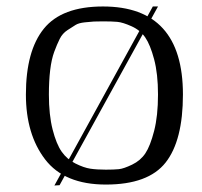

<svg xmlns="http://www.w3.org/2000/svg" viewBox="-20 -553 625 593"><path d="M148 20 452 -533H468L164 19Q156 19 154.5 19.5Q153 20 148 20ZM131 -261Q131 -198 142.5 -153Q154 -108 170.5 -84.5Q187 -61 213 -48Q239 -35 259 -32Q279 -29 307 -29Q332 -29 347 -30.5Q362 -32 388 -44.5Q414 -57 429 -79.5Q444 -102 456 -148.5Q468 -195 468 -261Q468 -325 456 -370Q444 -415 428.5 -437.5Q413 -460 386 -472Q359 -484 342.5 -485.5Q326 -487 298 -487Q279 -487 270 -486.5Q261 -486 242 -484Q223 -482 213.5 -476Q204 -470 188.5 -460Q173 -450 164.5 -433Q156 -416 147.5 -393Q139 -370 135 -336.5Q131 -303 131 -261ZM298 -533Q545 -533 545 -261Q545 -119 491.5 -51Q438 17 307 17Q179 17 119.5 -60.5Q60 -138 60 -261Q60 -396 115.5 -464.5Q171 -533 298 -533Z"/></svg>

Font: Afta serif
Style: Regular
Weight: 400
Designer: parq.ink
Foundry: Oriol Esparraguera Font
Version: Version 1.000